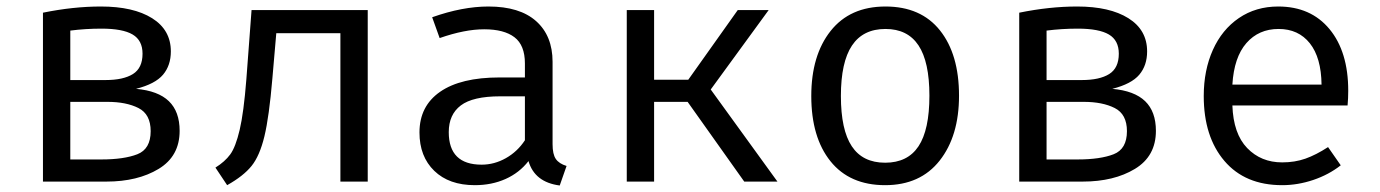

<svg xmlns="http://www.w3.org/2000/svg" viewBox="-20 -558 4240 590"><path d="M532 -156Q532 -78 467.5 -39Q403 0 307 0H112V-519Q205 -538 290 -538Q390 -538 447.5 -502Q505 -466 505 -400Q505 -357 481 -328.5Q457 -300 398 -285Q466 -279 499 -247Q532 -215 532 -156ZM196 -464V-312H304Q359 -312 388.5 -330.5Q418 -349 418 -393Q418 -434 387.5 -452Q357 -470 292 -470Q243 -470 196 -464ZM443 -155Q443 -207 405.5 -226Q368 -245 310 -245H196V-68H291Q361 -68 402 -84Q443 -100 443 -155Z M1110 0H1026V-456H829L817 -317Q807 -199 792.5 -139Q778 -79 753 -48Q728 -17 678 11L642 -43Q671 -61 687.5 -83.5Q704 -106 716.5 -159Q729 -212 737 -314L753 -527H1110Z M1721 -48 1700 12Q1623 2 1604 -63Q1576 -27 1533.5 -8Q1491 11 1439 11Q1360 11 1314.5 -33Q1269 -77 1269 -151Q1269 -232 1332.5 -276Q1396 -320 1515 -320H1593V-363Q1593 -419 1561 -443.5Q1529 -468 1468 -468Q1408 -468 1331 -441L1308 -505Q1401 -538 1481 -538Q1577 -538 1627.5 -493Q1678 -448 1678 -368V-115Q1678 -84 1688 -69.5Q1698 -55 1721 -48ZM1593 -127V-262H1517Q1433 -262 1396 -234Q1359 -206 1359 -152Q1359 -52 1460 -52Q1499 -52 1534.5 -72Q1570 -92 1593 -127Z M1906 -527H1990V-313H2095L2247 -527H2342L2164 -283L2369 0H2267L2093 -245H1990V0H1906Z M2927 -264Q2927 -140 2867.5 -64.5Q2808 11 2700 11Q2591 11 2532 -62.5Q2473 -136 2473 -263Q2473 -388 2532.5 -463Q2592 -538 2701 -538Q2810 -538 2868.5 -464.5Q2927 -391 2927 -264ZM2564 -263Q2564 -159 2597.5 -108.5Q2631 -58 2700 -58Q2769 -58 2802.5 -108.5Q2836 -159 2836 -264Q2836 -368 2802.5 -418.5Q2769 -469 2701 -469Q2632 -469 2598 -418Q2564 -367 2564 -263Z M3532 -156Q3532 -78 3467.5 -39Q3403 0 3307 0H3112V-519Q3205 -538 3290 -538Q3390 -538 3447.5 -502Q3505 -466 3505 -400Q3505 -357 3481 -328.5Q3457 -300 3398 -285Q3466 -279 3499 -247Q3532 -215 3532 -156ZM3196 -464V-312H3304Q3359 -312 3388.5 -330.5Q3418 -349 3418 -393Q3418 -434 3387.5 -452Q3357 -470 3292 -470Q3243 -470 3196 -464ZM3443 -155Q3443 -207 3405.5 -226Q3368 -245 3310 -245H3196V-68H3291Q3361 -68 3402 -84Q3443 -100 3443 -155Z M3920 -59Q3959 -59 3991.5 -70.5Q4024 -82 4061 -106L4100 -50Q4063 -21 4015.5 -5Q3968 11 3920 11Q3806 11 3742.5 -63.5Q3679 -138 3679 -263Q3679 -342 3707 -404.5Q3735 -467 3787 -502.5Q3839 -538 3908 -538Q4008 -538 4065.5 -468.5Q4123 -399 4123 -279Q4123 -256 4121 -234H3767Q3770 -147 3812.5 -103Q3855 -59 3920 -59ZM3767 -298H4041Q4040 -381 4005 -425Q3970 -469 3909 -469Q3848 -469 3810 -425.5Q3772 -382 3767 -298Z"/></svg>

Font: Fira Mono
Style: Regular
Weight: 400
Designer: Carrois Corporate & Edenspiekermann AG
Foundry: Carrois Corporate GbR & Edenspiekermann AG
Version: Version 3.206